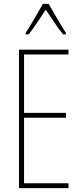

<svg xmlns="http://www.w3.org/2000/svg" viewBox="-20 -970 421 990"><path d="M333 0H78V-714H333V-689H104V-388H320V-363H104V-25H333ZM231 -950Q244 -927 262.5 -895Q281 -863 297.5 -836.5Q314 -810 320 -800V-793H305Q284 -819 260 -854.5Q236 -890 216 -920Q197 -892 172.5 -855Q148 -818 128 -793H112V-800Q123 -816 139 -843Q155 -870 172 -899Q189 -928 201 -950Z"/></svg>

Font: Noto Sans Gurmukhi ExtraCondensed Thin
Style: Regular
Weight: 100
Width: 2
Designer: Jelle Bosma - Monotype Design Team
Foundry: Monotype Imaging Inc.
Version: Version 2.004; ttfautohint (v1.8.4.7-5d5b)